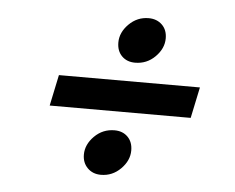

<svg xmlns="http://www.w3.org/2000/svg" viewBox="-42 -650 716 586"><g transform="rotate(5 316.0 -357.5)"><path d="M305 -520Q305 -551 330.5 -576.5Q356 -602 391 -602Q416 -602 432 -586.5Q448 -571 448 -545Q448 -514 422.5 -488.5Q397 -463 361 -463Q336 -463 320.5 -478.5Q305 -494 305 -520ZM113 -310 133 -405H565L545 -310ZM230 -170Q230 -201 255.5 -226.5Q281 -252 317 -252Q342 -252 357.5 -236.5Q373 -221 373 -195Q373 -164 347.5 -138.5Q322 -113 287 -113Q262 -113 246 -129Q230 -145 230 -170Z"/></g></svg>

Font: Wix Madefor Text SemiBold
Style: Italic
Weight: 600
Italic angle: -12°
Designer: Dalton Maag Ltd
Foundry: Dalton Maag Ltd
Version: Version 3.100